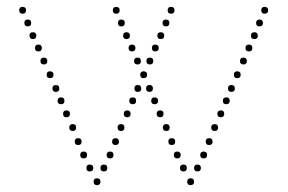

<svg xmlns="http://www.w3.org/2000/svg" viewBox="-20 -540 840 560"><path d="M61 -463Q51 -463 51 -473Q51 -483 61 -483Q71 -483 71 -473Q71 -463 61 -463ZM76 -426Q66 -426 66 -436Q66 -446 76 -446Q86 -446 86 -436Q86 -426 76 -426ZM92 -390Q82 -390 82 -400Q82 -410 92 -410Q102 -410 102 -400Q102 -390 92 -390ZM108 -352Q98 -352 98 -362Q98 -372 108 -372Q118 -372 118 -362Q118 -352 108 -352ZM126 -312Q116 -312 116 -322Q116 -332 126 -332Q136 -332 136 -322Q136 -312 126 -312ZM143 -272Q133 -272 133 -282Q133 -292 143 -292Q153 -292 153 -282Q153 -272 143 -272ZM158 -236Q148 -236 148 -246Q148 -256 158 -256Q168 -256 168 -246Q168 -236 158 -236ZM174 -198Q164 -198 164 -208Q164 -218 174 -218Q184 -218 184 -208Q184 -198 174 -198ZM192 -158Q182 -158 182 -168Q182 -178 192 -178Q202 -178 202 -168Q202 -158 192 -158ZM208 -117Q198 -117 198 -127Q198 -137 208 -137Q218 -137 218 -127Q218 -117 208 -117ZM224 -78Q214 -78 214 -88Q214 -98 224 -98Q234 -98 234 -88Q234 -78 224 -78ZM263 0Q253 0 253 -10Q253 -20 263 -20Q273 -20 273 -10Q273 0 263 0ZM242 -40Q232 -40 232 -50Q232 -60 242 -60Q252 -60 252 -50Q252 -40 242 -40ZM46 -500Q36 -500 36 -510Q36 -520 46 -520Q56 -520 56 -510Q56 -500 46 -500ZM464 -463Q454 -463 454 -473Q454 -483 464 -483Q474 -483 474 -473Q474 -463 464 -463ZM449 -426Q439 -426 439 -436Q439 -446 449 -446Q459 -446 459 -436Q459 -426 449 -426ZM433 -390Q423 -390 423 -400Q423 -410 433 -410Q443 -410 443 -400Q443 -390 433 -390ZM417 -352Q407 -352 407 -362Q407 -372 417 -372Q427 -372 427 -362Q427 -352 417 -352ZM399 -312Q389 -312 389 -322Q389 -332 399 -332Q409 -332 409 -322Q409 -312 399 -312ZM382 -272Q372 -272 372 -282Q372 -292 382 -292Q392 -292 392 -282Q392 -272 382 -272ZM367 -236Q357 -236 357 -246Q357 -256 367 -256Q377 -256 377 -246Q377 -236 367 -236ZM351 -198Q341 -198 341 -208Q341 -218 351 -218Q361 -218 361 -208Q361 -198 351 -198ZM333 -158Q323 -158 323 -168Q323 -178 333 -178Q343 -178 343 -168Q343 -158 333 -158ZM317 -117Q307 -117 307 -127Q307 -137 317 -137Q327 -137 327 -127Q327 -117 317 -117ZM301 -78Q291 -78 291 -88Q291 -98 301 -98Q311 -98 311 -88Q311 -78 301 -78ZM283 -40Q273 -40 273 -50Q273 -60 283 -60Q293 -60 293 -50Q293 -40 283 -40ZM479 -500Q469 -500 469 -510Q469 -520 479 -520Q489 -520 489 -510Q489 -500 479 -500ZM334 -463Q324 -463 324 -473Q324 -483 334 -483Q344 -483 344 -473Q344 -463 334 -463ZM349 -426Q339 -426 339 -436Q339 -446 349 -446Q359 -446 359 -436Q359 -426 349 -426ZM365 -390Q355 -390 355 -400Q355 -410 365 -410Q375 -410 375 -400Q375 -390 365 -390ZM381 -352Q371 -352 371 -362Q371 -372 381 -372Q391 -372 391 -362Q391 -352 381 -352ZM416 -272Q406 -272 406 -282Q406 -292 416 -292Q426 -292 426 -282Q426 -272 416 -272ZM431 -236Q421 -236 421 -246Q421 -256 431 -256Q441 -256 441 -246Q441 -236 431 -236ZM447 -198Q437 -198 437 -208Q437 -218 447 -218Q457 -218 457 -208Q457 -198 447 -198ZM465 -158Q455 -158 455 -168Q455 -178 465 -178Q475 -178 475 -168Q475 -158 465 -158ZM481 -117Q471 -117 471 -127Q471 -137 481 -137Q491 -137 491 -127Q491 -117 481 -117ZM497 -78Q487 -78 487 -88Q487 -98 497 -98Q507 -98 507 -88Q507 -78 497 -78ZM536 0Q526 0 526 -10Q526 -20 536 -20Q546 -20 546 -10Q546 0 536 0ZM515 -40Q505 -40 505 -50Q505 -60 515 -60Q525 -60 525 -50Q525 -40 515 -40ZM319 -500Q309 -500 309 -510Q309 -520 319 -520Q329 -520 329 -510Q329 -500 319 -500ZM737 -463Q727 -463 727 -473Q727 -483 737 -483Q747 -483 747 -473Q747 -463 737 -463ZM722 -426Q712 -426 712 -436Q712 -446 722 -446Q732 -446 732 -436Q732 -426 722 -426ZM706 -390Q696 -390 696 -400Q696 -410 706 -410Q716 -410 716 -400Q716 -390 706 -390ZM690 -352Q680 -352 680 -362Q680 -372 690 -372Q700 -372 700 -362Q700 -352 690 -352ZM672 -312Q662 -312 662 -322Q662 -332 672 -332Q682 -332 682 -322Q682 -312 672 -312ZM655 -272Q645 -272 645 -282Q645 -292 655 -292Q665 -292 665 -282Q665 -272 655 -272ZM640 -236Q630 -236 630 -246Q630 -256 640 -256Q650 -256 650 -246Q650 -236 640 -236ZM624 -198Q614 -198 614 -208Q614 -218 624 -218Q634 -218 634 -208Q634 -198 624 -198ZM606 -158Q596 -158 596 -168Q596 -178 606 -178Q616 -178 616 -168Q616 -158 606 -158ZM590 -117Q580 -117 580 -127Q580 -137 590 -137Q600 -137 600 -127Q600 -117 590 -117ZM574 -78Q564 -78 564 -88Q564 -98 574 -98Q584 -98 584 -88Q584 -78 574 -78ZM556 -40Q546 -40 546 -50Q546 -60 556 -60Q566 -60 566 -50Q566 -40 556 -40ZM752 -500Q742 -500 742 -510Q742 -520 752 -520Q762 -520 762 -510Q762 -500 752 -500Z"/></svg>

Font: Raleway Dots
Style: Regular
Weight: 400
Designer: Matt McInerney, Pablo Impallari, Rodrigo Fuenzalida, Brenda Gallo
Foundry: Matt McInerney, Pablo Impallari, Rodrigo Fuenzalida, Brenda Gallo
Version: Version 1.000